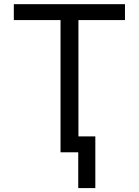

<svg xmlns="http://www.w3.org/2000/svg" viewBox="-20 -748 682 943"><path d="M47.9 -649.4V-727.5H593.8V-649.4H365.2V0H277.3V-649.4ZM448.2 -78.1V175.8H364.3V-78.1Z"/></svg>

Font: Inter V
Style: 
Weight: 400
Designer: Rasmus Andersson
Foundry: rsms
Version: Version 4.000;git-a3f224843